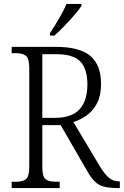

<svg xmlns="http://www.w3.org/2000/svg" viewBox="-20 -951 626 971"><path d="M39 0V-32H62Q95 -32 111.5 -45Q128 -58 128 -108V-605Q128 -655 111.5 -668.5Q95 -682 62 -682H39V-714H263Q382 -714 436.5 -668.5Q491 -623 491 -527Q491 -469 471.5 -430.5Q452 -392 420 -368.5Q388 -345 351 -334L482 -115Q507 -73 529 -53.5Q551 -34 580 -34H586V0H576Q531 0 504 -7.5Q477 -15 458 -34.5Q439 -54 418 -91L287 -318H194V-108Q194 -58 210 -45Q226 -32 260 -32H282V0ZM258 -355Q343 -355 382.5 -398.5Q422 -442 422 -524Q422 -601 387 -639Q352 -677 264 -677H194V-355ZM233 -784Q255 -817 278.5 -857Q302 -897 316 -931H392V-921Q381 -904 357 -876Q333 -848 305.5 -819.5Q278 -791 255 -771H233Z"/></svg>

Font: Noto Serif SemiCondensed Light
Style: Regular
Weight: 300
Width: 4
Designer: Monotype Design Team
Foundry: Monotype Imaging Inc.
Version: Version 2.013